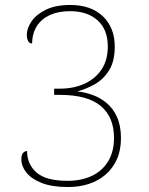

<svg xmlns="http://www.w3.org/2000/svg" viewBox="-20 -744 599 773"><path d="M254 9Q189 9 147.5 -7.5Q106 -24 86 -49.5Q66 -75 66 -102Q66 -122 73.5 -129Q81 -136 89 -136Q89 -83 127 -49.5Q165 -16 252 -16Q307 -16 349 -35.5Q391 -55 415 -94Q439 -133 439 -189Q439 -272 386 -317Q333 -362 221 -362H198V-387H219Q277 -387 320.5 -407Q364 -427 389 -464.5Q414 -502 414 -557Q414 -625 373 -662Q332 -699 262 -699Q215 -699 181 -683.5Q147 -668 128.5 -639Q110 -610 109 -569Q99 -569 93.5 -578.5Q88 -588 88 -604Q88 -630 107 -658Q126 -686 165 -705Q204 -724 263 -724Q346 -724 394 -678.5Q442 -633 442 -556Q442 -497 419 -460.5Q396 -424 361 -404.5Q326 -385 291 -376Q321 -373 352 -362Q383 -351 409 -329.5Q435 -308 451 -273Q467 -238 467 -188Q467 -139 450.5 -102.5Q434 -66 405 -41Q376 -16 337.5 -3.5Q299 9 254 9Z"/></svg>

Font: Noto Serif Hebrew Thin
Style: Regular
Weight: 250
Version: Version 2.003